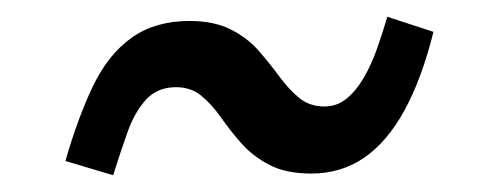

<svg xmlns="http://www.w3.org/2000/svg" viewBox="-20 -463 578 229"><path d="M206 -438Q235 -438 255 -428Q275 -418 288.5 -402.5Q302 -387 313 -372Q324 -357 336.5 -346.5Q349 -336 367 -336Q382 -336 393.5 -345.5Q405 -355 414 -370.5Q423 -386 429.5 -404.5Q436 -423 442 -443L497 -425Q483 -369 462.5 -331.5Q442 -294 414.5 -275Q387 -256 351 -256Q321 -256 301 -266.5Q281 -277 267.5 -292.5Q254 -308 243.5 -323Q233 -338 220.5 -348.5Q208 -359 190 -359Q168 -359 154.5 -344.5Q141 -330 132.5 -306.5Q124 -283 115 -254L58 -271Q73 -323 91 -360.5Q109 -398 137 -418Q165 -438 206 -438Z"/></svg>

Font: Roboto Serif
Style: Italic
Weight: 400
Italic angle: -10°
Designer: Greg Gazdowicz
Foundry: Commercial Type
Version: Version 1.008